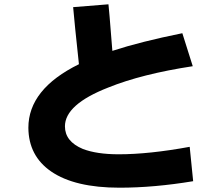

<svg xmlns="http://www.w3.org/2000/svg" viewBox="-20 -832 1040 892"><path d="M875.5 -524.4Q638.7 -488.3 482.9 -425.3Q281.7 -346.7 281.7 -245.1Q281.7 -174.8 364.7 -140.1Q429.2 -115.2 531.2 -115.2Q672.4 -115.2 861.3 -149.9L877.4 9.8Q695.8 40 535.2 40Q327.6 40 217.8 -35.2Q112.8 -107.4 111.8 -238.3Q111.8 -418 346.7 -533.7Q325.7 -728.5 319.8 -798.8L483.9 -812Q485.4 -805.7 502 -595.7Q633.8 -638.7 827.1 -677.7Z"/></svg>

Font: Droid Sans
Style: Regular
Weight: 400
Foundry: Ascender Corporation
Version: Version 1.00 build 114